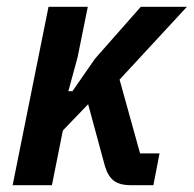

<svg xmlns="http://www.w3.org/2000/svg" viewBox="-20 -542 567 562"><path d="M122 -522H237L207 -374L180 -275H192L258 -370L392 -522H527L330 -309L390 -93H447L429 0H362Q330 0 312.5 -13.5Q295 -27 286 -60L238 -237L164 -160L132 0H17Z"/></svg>

Font: IBM Plex Sans Condensed SemiBold
Style: Italic
Weight: 600
Width: 3
Italic angle: -11°
Designer: Mike Abbink, Paul van der Laan, Pieter van Rosmalen
Foundry: Bold Monday
Version: Version 1.3